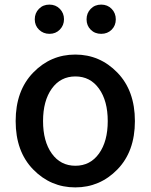

<svg xmlns="http://www.w3.org/2000/svg" viewBox="-20 -801 654 834"><path d="M490 -65Q414 13 307 13Q200 13 124 -65Q48 -143 48 -275Q48 -407 124 -485.5Q200 -564 307 -564Q414 -564 490 -485.5Q566 -407 566 -275Q566 -143 490 -65ZM167 -275Q167 -187 205 -134Q243 -81 307.5 -81Q372 -81 410 -134Q448 -187 448 -275Q448 -363 410 -416Q372 -469 307.5 -469Q243 -469 205 -416Q167 -363 167 -275ZM240 -672.5Q222 -654 195 -654Q168 -654 149.5 -672Q131 -690 131 -717Q131 -744 149 -762.5Q167 -781 194.5 -781Q222 -781 240 -762.5Q258 -744 258 -717.5Q258 -691 240 -672.5ZM483 -717Q483 -690 465 -672Q447 -654 419.5 -654Q392 -654 374 -672Q356 -690 356 -717Q356 -744 374 -762.5Q392 -781 419.5 -781Q447 -781 465 -762.5Q483 -744 483 -717Z"/></svg>

Font: Swei Half Moon CJK TC
Style: Medium
Weight: 500
Version: Version 2.125